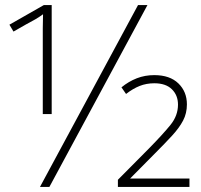

<svg xmlns="http://www.w3.org/2000/svg" viewBox="-20 -734 789 754"><path d="M137 0 522 -714H559L174 0ZM148 -565Q148 -593 148 -622.5Q148 -652 149 -678Q134 -667 118.5 -658Q103 -649 82 -638L33 -610L17 -637L152 -714H183V-286H148ZM443 0V-28L565 -151Q620 -207 649.5 -243.5Q679 -280 679 -323Q679 -360 655 -383.5Q631 -407 586 -407Q555 -407 528.5 -396.5Q502 -386 475 -365L457 -391Q485 -414 517 -426.5Q549 -439 586 -439Q647 -439 680.5 -406.5Q714 -374 714 -324Q714 -289 699 -260.5Q684 -232 656 -201.5Q628 -171 589 -132L491 -33H724V0Z"/></svg>

Font: Noto Sans ExtraLight
Style: Regular
Weight: 200
Designer: Monotype Design Team
Foundry: Monotype Imaging Inc.
Version: Version 2.007